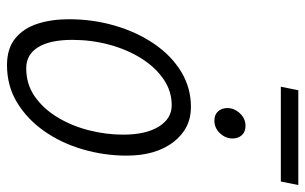

<svg xmlns="http://www.w3.org/2000/svg" viewBox="-182 -683 873 549"><g transform="rotate(90 254.5 -408.5)"><path d="M35 -169Q35 -238 53.5 -301Q72 -364 105.5 -413Q139 -462 185 -490Q231 -518 286 -518Q348 -518 386.5 -467.5Q425 -417 425 -334Q425 -270 407 -208.5Q389 -147 355 -98.5Q321 -50 273.5 -21Q226 8 166 8Q119 8 90 -15.5Q61 -39 48 -79Q35 -119 35 -169ZM94 -179Q94 -115 115 -81Q136 -47 175 -47Q221 -47 256 -71.5Q291 -96 315.5 -136.5Q340 -177 352.5 -226Q365 -275 365 -324Q365 -389 342 -426Q319 -463 281 -463Q240 -463 205.5 -439Q171 -415 146 -374.5Q121 -334 107.5 -283.5Q94 -233 94 -179ZM289 -622Q289 -642 304 -658Q319 -674 340 -674Q357 -674 366.5 -663.5Q376 -653 376 -637Q376 -617 361 -601Q346 -585 325 -585Q308 -585 298.5 -595.5Q289 -606 289 -622ZM228 -775 238 -825H509L499 -775Z"/></g></svg>

Font: Radio Canada Condensed Light
Style: Italic
Weight: 300
Width: 3
Italic angle: -12°
Designer: Charles Daoud, Etienne Aubert Bonn, Alexandre Saumier Demers, Jacques Le Bailly
Foundry: Radio-Canada
Version: Version 2.104; ttfautohint (v1.8.4.7-5d5b);gftools[0.9.28.de